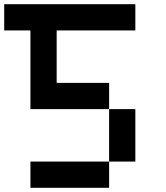

<svg xmlns="http://www.w3.org/2000/svg" viewBox="-20 -895 790 915"><path d="M0 -750V-875H625V-750H250V-500H500V-375H125V-750ZM125 0V-125H500V0ZM500 -125V-375H625V-125Z"/></svg>

Font: Galmuri7 Regular
Style: Regular
Weight: 400
Designer: Lee Minseo (quiple)
Version: Version 2.399;hotconv 1.1.1;makeotfexe 2.6.0 DEVELOPMENT